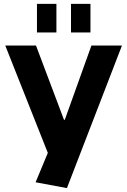

<svg xmlns="http://www.w3.org/2000/svg" viewBox="-20 -774 654 987"><path d="M163 163 250 -46 235 35 7 -540H165L309 -158H313L450 -540H607L324 193ZM270 -754V-607H170V-754ZM445 -754V-607H345V-754Z"/></svg>

Font: Pathway Extreme 8pt Thin 12pt
Style: Bold
Weight: 700
Version: Version 1.001;gftools[0.9.26]